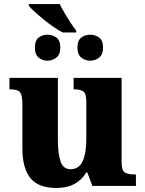

<svg xmlns="http://www.w3.org/2000/svg" viewBox="-20 -922 720 952"><path d="M291 -761Q271 -771 245 -789Q219 -807 194 -827.5Q169 -848 150 -865.5Q131 -883 123 -893V-902H276Q286 -882 300.5 -857Q315 -832 330.5 -808.5Q346 -785 358 -770V-761ZM215 -621Q191 -621 172 -636Q153 -651 153 -686Q153 -722 172 -736Q191 -750 215 -750Q239 -750 259 -736Q279 -722 279 -686Q279 -651 259 -636Q239 -621 215 -621ZM428 -621Q403 -621 383.5 -636Q364 -651 364 -686Q364 -722 383.5 -736Q403 -750 428 -750Q451 -750 471 -736Q491 -722 491 -686Q491 -651 471 -636Q451 -621 428 -621ZM260 10Q170 10 130.5 -39Q91 -88 91 -188V-407Q91 -450 79.5 -464.5Q68 -479 31 -479H27V-536H267V-226Q267 -162 280 -122.5Q293 -83 330 -83Q372 -83 390 -123Q408 -163 408 -231V-418Q408 -460 392 -469.5Q376 -479 349 -479H345V-536H583V-119Q583 -76 599.5 -66.5Q616 -57 644 -57H654V0H438L413 -67H408Q385 -29 348.5 -9.5Q312 10 260 10Z"/></svg>

Font: Noto Serif ExtraBold
Style: Regular
Weight: 800
Designer: Monotype Design Team
Foundry: Monotype Imaging Inc.
Version: Version 2.014